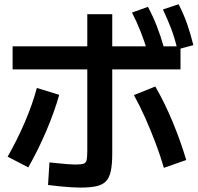

<svg xmlns="http://www.w3.org/2000/svg" viewBox="-20 -872 923 897"><path d="M204.4 -7.8 211.1 -113.3Q232.2 -111.1 254.4 -108.9Q276.7 -106.7 296.7 -105Q316.7 -103.3 330 -103.3Q356.7 -103.3 368.9 -106.7Q381.1 -110 384.4 -123.3Q387.8 -136.7 387.8 -167.8V-805.6H504.4V-153.3Q504.4 -104.4 497.8 -73.3Q491.1 -42.2 475.6 -25.6Q460 -8.9 431.1 -2.2Q402.2 4.4 354.4 4.4Q336.7 4.4 310.6 2.8Q284.4 1.1 257.2 -1.7Q230 -4.4 204.4 -7.8ZM15.6 -140Q58.9 -215.6 95 -298.9Q131.1 -382.2 152.2 -461.1L256.7 -428.9Q234.4 -350 196.7 -261.1Q158.9 -172.2 112.2 -90ZM745.6 -87.8Q728.9 -145.6 706.1 -205.6Q683.3 -265.6 657.8 -322.8Q632.2 -380 605.6 -427.8L705.6 -467.8Q750 -391.1 787.2 -301.1Q824.4 -211.1 850 -124.4ZM38.9 -547.8V-655.6H823.3V-547.8ZM670 -628.9Q653.3 -683.3 636.1 -726.7Q618.9 -770 596.7 -813.3L671.1 -840Q694.4 -796.7 712.2 -751.1Q730 -705.6 745.6 -651.1ZM808.9 -641.1Q795.6 -696.7 778.9 -740Q762.2 -783.3 741.1 -827.8L814.4 -852.2Q837.8 -806.7 853.9 -761.1Q870 -715.6 883.3 -661.1Z"/></svg>

Font: Paperlogy 6 SemiBold
Style: Regular
Weight: 600
Designer: redesigned by Lee Juim, glyphs from Gmarket Sans & Montserrat
Foundry: PT&
Version: Version 1.001